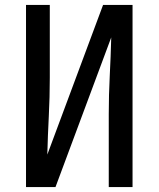

<svg xmlns="http://www.w3.org/2000/svg" viewBox="-20 -755 640 775"><path d="M85 0V-735H181V-441Q181 -363 177 -286Q173 -209 171 -131L396 -735H515V0H419V-294Q419 -372 423 -449Q427 -526 429 -604L204 0Z"/></svg>

Font: Iosevka Fixed Medium Extended
Style: Regular
Weight: 500
Width: 7
Monospace: yes
Designer: Belleve Invis
Foundry: Belleve Invis
Version: Version 24.1.1; ttfautohint (v1.8.4)